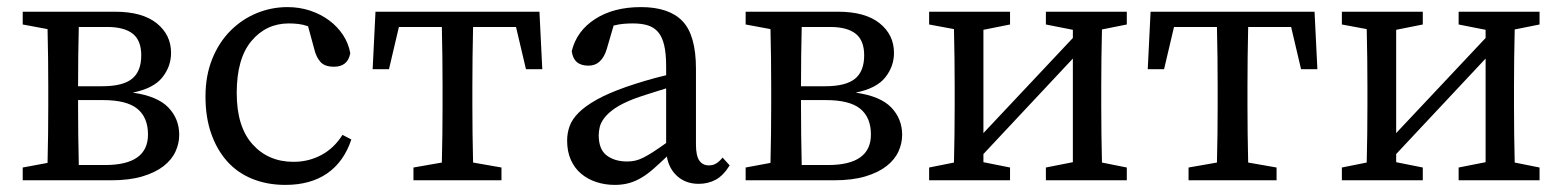

<svg xmlns="http://www.w3.org/2000/svg" viewBox="-20 -508 4402 541"><path d="M44 0V-36L114 -49Q115 -87 115.5 -131Q116 -175 116 -210V-265Q116 -299 115.5 -343.5Q115 -388 114 -426L44 -439V-475H304Q381 -475 421.5 -442.5Q462 -410 462 -359Q462 -321 437.5 -290Q413 -259 354 -247Q424 -237 454.5 -205Q485 -173 485 -128Q485 -104 474.5 -81Q464 -58 441 -40Q418 -22 381.5 -11Q345 0 293 0ZM282 -432H202Q201 -397 200.5 -352Q200 -307 200 -265H268Q326 -265 352 -286Q378 -307 378 -352Q378 -394 354 -413Q330 -432 282 -432ZM200 -210Q200 -174 200.5 -127.5Q201 -81 202 -43H276Q397 -43 397 -129Q397 -177 367 -201.5Q337 -226 270 -226H200Z M794 -442Q730 -442 688.5 -392.5Q647 -343 647 -246Q647 -151 691.5 -101.5Q736 -52 807 -52Q850 -52 886 -71.5Q922 -91 945 -128L970 -115Q949 -52 902 -19.5Q855 13 784 13Q733 13 691 -4Q649 -21 620 -53.5Q591 -86 575 -132Q559 -178 559 -236Q559 -295 578 -342Q597 -389 629.5 -421.5Q662 -454 703.5 -471Q745 -488 790 -488Q824 -488 854 -478Q884 -468 907.5 -450.5Q931 -433 946.5 -409.5Q962 -386 967 -358Q960 -320 921 -320Q895 -320 883 -333.5Q871 -347 866 -368L848 -434Q834 -439 820.5 -440.5Q807 -442 794 -442Z M1030 -313 1038 -475H1500L1508 -313H1462L1434 -432H1313Q1312 -394 1311.5 -347Q1311 -300 1311 -265V-210Q1311 -175 1311.5 -131.5Q1312 -88 1313 -50L1393 -36V0H1145V-36L1225 -50Q1226 -88 1226.5 -131.5Q1227 -175 1227 -210V-265Q1227 -300 1226.5 -347Q1226 -394 1225 -432H1104L1076 -313Z M1747 -53Q1760 -53 1770.5 -55.5Q1781 -58 1793 -64Q1805 -70 1820.5 -80Q1836 -90 1857 -105V-259Q1831 -251 1806 -243Q1781 -235 1765 -229Q1732 -216 1713 -203Q1694 -190 1683.5 -176.5Q1673 -163 1670 -150.5Q1667 -138 1667 -127Q1667 -87 1689.5 -70Q1712 -53 1747 -53ZM1949 10Q1913 10 1889 -11Q1865 -32 1859 -67Q1838 -47 1821 -32Q1804 -17 1787 -7Q1770 3 1752 8Q1734 13 1712 13Q1685 13 1660.5 5Q1636 -3 1617.5 -18.5Q1599 -34 1588.5 -57.5Q1578 -81 1578 -112Q1578 -133 1585 -152.5Q1592 -172 1610.5 -190.5Q1629 -209 1661 -227Q1693 -245 1744 -263Q1767 -271 1797 -280Q1827 -289 1857 -296V-321Q1857 -357 1851.5 -380.5Q1846 -404 1834.5 -417.5Q1823 -431 1805.5 -436.5Q1788 -442 1763 -442Q1752 -442 1738.5 -441Q1725 -440 1709 -436L1690 -371Q1676 -323 1638 -323Q1596 -323 1591 -364Q1605 -421 1657 -454.5Q1709 -488 1786 -488Q1865 -488 1903 -448.5Q1941 -409 1941 -314V-101Q1941 -69 1950.5 -55.5Q1960 -42 1977 -42Q1990 -42 1999 -48Q2008 -54 2016 -64L2036 -42Q2018 -13 1996.5 -1.5Q1975 10 1949 10Z M2081 0V-36L2151 -49Q2152 -87 2152.5 -131Q2153 -175 2153 -210V-265Q2153 -299 2152.5 -343.5Q2152 -388 2151 -426L2081 -439V-475H2341Q2418 -475 2458.5 -442.5Q2499 -410 2499 -359Q2499 -321 2474.5 -290Q2450 -259 2391 -247Q2461 -237 2491.5 -205Q2522 -173 2522 -128Q2522 -104 2511.5 -81Q2501 -58 2478 -40Q2455 -22 2418.5 -11Q2382 0 2330 0ZM2319 -432H2239Q2238 -397 2237.5 -352Q2237 -307 2237 -265H2305Q2363 -265 2389 -286Q2415 -307 2415 -352Q2415 -394 2391 -413Q2367 -432 2319 -432ZM2237 -210Q2237 -174 2237.5 -127.5Q2238 -81 2239 -43H2313Q2434 -43 2434 -129Q2434 -177 2404 -201.5Q2374 -226 2307 -226H2237Z M2598 0V-36L2668 -50Q2669 -87 2669.5 -131Q2670 -175 2670 -210V-265Q2670 -299 2669.5 -343.5Q2669 -388 2668 -426L2598 -439V-475H2826V-439L2751 -424V-133L3003 -401V-424L2927 -439V-475H3155V-439L3085 -425Q3084 -387 3083.5 -343Q3083 -299 3083 -265V-210Q3083 -175 3083.5 -131Q3084 -87 3085 -50L3155 -36V0H2927V-36L3003 -51V-343L2751 -74V-51L2826 -36V0Z M3214 -313 3222 -475H3684L3692 -313H3646L3618 -432H3497Q3496 -394 3495.5 -347Q3495 -300 3495 -265V-210Q3495 -175 3495.5 -131.5Q3496 -88 3497 -50L3577 -36V0H3329V-36L3409 -50Q3410 -88 3410.5 -131.5Q3411 -175 3411 -210V-265Q3411 -300 3410.5 -347Q3410 -394 3409 -432H3288L3260 -313Z M3761 0V-36L3831 -50Q3832 -87 3832.5 -131Q3833 -175 3833 -210V-265Q3833 -299 3832.5 -343.5Q3832 -388 3831 -426L3761 -439V-475H3989V-439L3914 -424V-133L4166 -401V-424L4090 -439V-475H4318V-439L4248 -425Q4247 -387 4246.5 -343Q4246 -299 4246 -265V-210Q4246 -175 4246.5 -131Q4247 -87 4248 -50L4318 -36V0H4090V-36L4166 -51V-343L3914 -74V-51L3989 -36V0Z"/></svg>

Font: Source Serif Pro
Style: Regular
Weight: 400
Designer: Frank Grießhammer
Foundry: Adobe Systems Incorporated
Version: Version 2.000;PS 1.000;hotconv 16.6.51;makeotf.lib2.5.65220